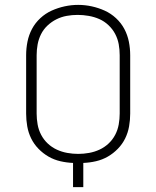

<svg xmlns="http://www.w3.org/2000/svg" viewBox="-20 -766 640 786"><path d="M279 0V-99Q253 -100 227 -106Q201 -112 178.5 -125Q156 -138 137.5 -157Q119 -176 107.5 -199.5Q96 -223 91.5 -249Q87 -275 87 -301V-540Q87 -568 92.5 -595.5Q98 -623 111 -647.5Q124 -672 145 -691.5Q166 -711 191.5 -722.5Q217 -734 244.5 -740Q272 -746 300 -746Q328 -746 355.5 -740Q383 -734 408.5 -722.5Q434 -711 455 -691.5Q476 -672 489 -647.5Q502 -623 507.5 -595.5Q513 -568 513 -540V-301Q513 -275 508.5 -249Q504 -223 492.5 -199.5Q481 -176 462.5 -157Q444 -138 421.5 -125Q399 -112 373 -106Q347 -100 321 -99V0ZM300 -136Q322 -136 344.5 -140Q367 -144 387.5 -153.5Q408 -163 424.5 -178.5Q441 -194 451.5 -214Q462 -234 466 -256.5Q470 -279 470 -301V-540Q470 -563 466 -585Q462 -607 451.5 -627Q441 -647 424 -663Q407 -679 386.5 -688Q366 -697 343 -701Q320 -705 298 -705Q275 -705 253 -701Q231 -697 211 -687Q191 -677 174.5 -661.5Q158 -646 148 -626Q138 -606 134 -584Q130 -562 130 -540V-301Q130 -279 134 -256.5Q138 -234 148.5 -214Q159 -194 175.5 -178.5Q192 -163 212.5 -153.5Q233 -144 255.5 -140Q278 -136 300 -136Z"/></svg>

Font: Iosevka Curly XLtEx
Style: Regular
Weight: 200
Width: 7
Monospace: yes
Designer: Belleve Invis
Foundry: Belleve Invis
Version: Version 11.1.0; ttfautohint (v1.8.3)